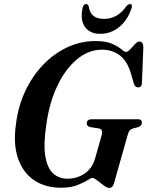

<svg xmlns="http://www.w3.org/2000/svg" viewBox="-20 -914 726 945"><path d="M450 -712Q501 -712 531 -698.8Q561 -685.5 576.8 -672Q592.5 -658.5 600.5 -658.5Q608.5 -658.5 620.5 -671.2Q632.5 -684 644.5 -696.8Q656.5 -709.5 665.5 -709.5Q685 -709.5 685.5 -682L678.5 -507.5Q679 -485.5 661.5 -484Q645.5 -482.5 639 -501.5L626 -547Q607 -613.5 569.8 -641.5Q532.5 -669.5 482.5 -669.5Q415 -669.5 357.8 -621.2Q300.5 -573 261 -488.8Q221.5 -404.5 207.5 -296.5Q193.5 -203 203 -145.2Q212.5 -87.5 241 -61Q269.5 -34.5 311 -34.5Q360 -34.5 397.2 -60.2Q434.5 -86 448.5 -135.5L480.5 -249Q489 -278 465.5 -282L423.5 -288.5Q407 -292.5 407 -307Q407.5 -327 430.5 -327H659Q670.5 -327 674.5 -322.2Q678.5 -317.5 678.5 -309.5Q678 -295.5 660.5 -288.5L632.5 -281Q615.5 -275.5 609.5 -253.5L543 -18.5Q539 -2 532.8 4.5Q526.5 11 516.5 11Q507 11 490.8 -1.2Q474.5 -13.5 458.5 -26Q442.5 -38.5 435.5 -38.5Q427.5 -38.5 408.8 -26.2Q390 -14 358.5 -2Q327 10 280 10Q202.5 10 147.8 -27Q93 -64 68.8 -134Q44.5 -204 58.5 -303Q69 -389.5 103.5 -463.8Q138 -538 191 -593.8Q244 -649.5 310.2 -680.8Q376.5 -712 450 -712ZM492.5 -821Q557.5 -821 600.5 -881.5Q610.5 -894 619 -894Q634.5 -894 627 -872Q607 -813 565.8 -780.2Q524.5 -747.5 473.5 -747.5Q423 -747.5 398.8 -780.5Q374.5 -813.5 386 -872.5Q389.5 -894 404.5 -894Q413.5 -894 417 -881.5Q422 -849 441.2 -835Q460.5 -821 492.5 -821Z"/></svg>

Font: Fraunces 144pt Soft SemiBold
Style: Italic
Weight: 600
Italic angle: -16°
Version: Version 1.000;[b76b70a41]